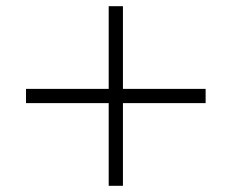

<svg xmlns="http://www.w3.org/2000/svg" viewBox="-20 -600 748 620"><path d="M331 0V-267H64V-313H331V-580H377V-313H644V-267H377V0Z"/></svg>

Font: M PLUS 1 Light
Style: Regular
Weight: 300
Designer: Coji Morishita
Foundry: UNDERFOREST DESIGN
Version: Version 1.001